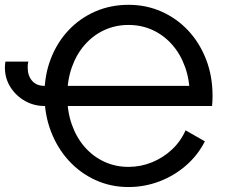

<svg xmlns="http://www.w3.org/2000/svg" viewBox="-20 -752 935 782"><path d="M95.7 -501Q93.8 -495.6 93.3 -489.5Q92.8 -483.4 92.8 -476.6Q92.8 -443.8 110.6 -423.1Q128.4 -402.3 161.1 -402.3V-320.3Q117.7 -320.3 81.1 -341.3Q44.4 -362.3 22.2 -397.7Q0 -433.1 0 -476.6Q0 -482.9 0.5 -489Q1 -495.1 2 -501ZM843.8 -320.3H751Q752 -330.1 752.4 -340.3Q752.9 -350.6 752.9 -361.3Q752.9 -425.3 734.1 -478.3Q715.3 -531.2 681.4 -569.8Q647.5 -608.4 602.1 -629.4Q556.6 -650.4 503.4 -650.4Q450.2 -650.4 404.8 -629.4Q359.4 -608.4 325.4 -569.8Q291.5 -531.2 272.7 -478.3Q253.9 -425.3 253.9 -361.3Q253.9 -297.4 272.7 -244.4Q291.5 -191.4 325.4 -152.8Q359.4 -114.3 404.8 -93.3Q450.2 -72.3 503.4 -72.3Q552.7 -72.3 598.1 -90.6Q643.6 -108.9 679.7 -142.3Q715.8 -175.8 735.8 -221.2L814.5 -176.3Q785.6 -119.6 737.5 -77.9Q689.5 -36.1 629.2 -13.2Q568.8 9.8 503.4 9.8Q431.2 9.8 368.9 -18.6Q306.6 -46.9 260 -97.9Q213.4 -148.9 187.3 -217.3Q161.1 -285.6 161.1 -366.2Q161.1 -446.8 187.3 -513.7Q213.4 -580.6 260 -629.6Q306.6 -678.7 368.9 -705.6Q431.2 -732.4 503.4 -732.4Q575.7 -732.4 637.9 -704.8Q700.2 -677.2 746.8 -627.2Q793.5 -577.1 819.6 -509.5Q845.7 -441.9 845.7 -361.3Q845.7 -350.6 845.2 -340.3Q844.7 -330.1 843.8 -320.3ZM797.9 -402.3 751 -320.3H161.1V-402.3Z"/></svg>

Font: Giphurs SC
Style: Regular
Weight: 400
Version: Version 0.920